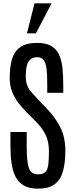

<svg xmlns="http://www.w3.org/2000/svg" viewBox="-20 -1129 444 1159"><path d="M209 9.8C253.3 9.8 287.3 0.6 311 -17.8C334.8 -36.2 351.3 -62.5 360.6 -96.7C369.9 -130.9 374.5 -171.7 374.5 -219.2C374.5 -272 364.7 -318.3 345 -358.2C325.3 -398 300 -434.1 269 -466.3L210.4 -528.3C194.2 -545.6 180.4 -560.5 169.2 -573.2C158 -585.9 149.6 -599.7 144 -614.5C138.5 -629.3 135.7 -648.1 135.7 -670.9C135.7 -696.9 138 -718.3 142.6 -734.9C147.1 -751.5 154.5 -763.8 164.8 -771.7C175 -779.7 188.3 -783.7 204.6 -783.7C222.5 -783.7 235.7 -777.8 244.1 -766.1C252.6 -754.4 258.2 -736.9 261 -713.6C263.8 -690.3 265.1 -661.3 265.1 -626.5V-568.8H361.8V-619.6C361.8 -656.7 360.1 -690.6 356.7 -721.2C353.3 -751.8 346.3 -778.2 335.7 -800.5C325.1 -822.8 309.3 -840 288.3 -852.1C267.3 -864.1 239.4 -870.1 204.6 -870.1C160.3 -870.1 126.1 -861.5 102.1 -844.2C78 -827 61.4 -802.6 52.2 -771C43.1 -739.4 38.6 -702 38.6 -658.7C38.6 -626.5 43.7 -597.8 54 -572.8C64.2 -547.7 77.1 -525.3 92.8 -505.6C108.4 -485.9 124.3 -467.8 140.6 -451.2L196.8 -395C222.2 -369.6 241.6 -343.1 255.1 -315.4C268.6 -287.8 275.4 -254.7 275.4 -216.3C275.4 -182.8 274.1 -155.8 271.5 -135.3C268.9 -114.7 262.9 -99.9 253.7 -90.6C244.4 -81.3 229.8 -76.7 210 -76.7C181.3 -76.7 162.7 -89.6 154.1 -115.5C145.4 -141.4 141.1 -184.4 141.1 -244.6V-332H43V-248.5C43 -210.4 45.2 -175.7 49.6 -144.3C54 -112.9 62 -85.6 73.7 -62.5C85.4 -39.4 102.2 -21.6 124 -9C145.8 3.5 174.2 9.8 209 9.8ZM142.6 -927.7H196.8L291.5 -1108.9H188.5Z"/></svg>

Font: Antonio
Style: Regular
Weight: 400
Designer: Vernon Adams
Foundry: Vernon Adams
Version: Version 1.002